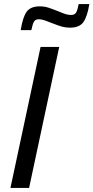

<svg xmlns="http://www.w3.org/2000/svg" viewBox="-20 -917 456 937"><path d="M31 0 178 -688H269L122 0ZM174 -886Q196 -886 215 -880Q234 -874 264 -862Q269 -860 282.5 -854.5Q296 -849 306.5 -846.5Q317 -844 327 -844Q344 -844 351 -855Q358 -866 364 -897H416Q406 -835 386.5 -808.5Q367 -782 322 -782Q300 -782 282.5 -787Q265 -792 234 -804Q228 -806 214.5 -811.5Q201 -817 190 -820Q179 -823 169 -823Q153 -823 146 -811.5Q139 -800 133 -770H81Q91 -833 110 -859.5Q129 -886 174 -886Z"/></svg>

Font: Saira Semi Condensed
Style: Italic
Weight: 400
Width: 4
Italic angle: -12°
Designer: Hector Gatti with collaboration of the Omnibus-Type team
Foundry: Omnibus-Type
Version: Version 1.001; ttfautohint (v1.8)